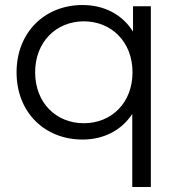

<svg xmlns="http://www.w3.org/2000/svg" viewBox="-20 -551 719 765"><path d="M314 -60C204 -60 120 -141 120 -263C120 -384 204 -466 314 -466C424 -466 508 -384 508 -263C508 -141 424 -60 314 -60ZM581 -526H510V-425C467 -494 394 -531 309 -531C158 -531 46 -422 46 -263C46 -103 158 5 309 5C391 5 463 -30 507 -97V194H581Z"/></svg>

Font: Montserrat-Alt1
Style: Regular
Weight: 400
Designer: Differentunic
Foundry: Differentunic
Version: Version 7.222